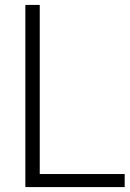

<svg xmlns="http://www.w3.org/2000/svg" viewBox="-20 -760 530 780"><path d="M83 0V-740H141.5V-53H486.5V0Z"/></svg>

Font: Encode Sans SemiCondensed SemiCondensed Light
Style: Regular
Weight: 300
Width: 4
Designer: Multiple Designers
Foundry: Impallari Type
Version: Version 3.000; ttfautohint (v1.8.3) -l 8 -r 50 -G 200 -x 14 